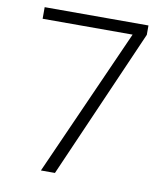

<svg xmlns="http://www.w3.org/2000/svg" viewBox="-81 -781 733 849"><g transform="rotate(10 285.5 -357.0)"><path d="M160 0 455 -662H51V-714H517V-672L223 0Z"/></g></svg>

Font: Noto Sans Cham Light
Style: Regular
Weight: 300
Version: Version 2.002